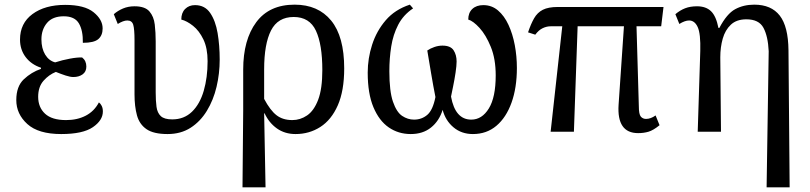

<svg xmlns="http://www.w3.org/2000/svg" viewBox="-20 -566 3479 825"><path d="M243 10Q145 10 97.5 -33Q50 -76 50 -136Q50 -195 82.5 -225.5Q115 -256 156 -270V-275Q114 -289 90 -321Q66 -353 66 -396Q66 -466 119.5 -505.5Q173 -545 260 -545Q343 -545 382 -513.5Q421 -482 421 -444Q421 -414 402.5 -398Q384 -382 336 -382Q337 -435 319 -465.5Q301 -496 254 -496Q206 -496 182 -467.5Q158 -439 158 -397Q158 -358 174 -331.5Q190 -305 217 -298Q248 -308 280.5 -314Q313 -320 333 -319Q351 -305 351 -280Q351 -258 335 -246.5Q319 -235 295 -235Q282 -235 262 -241.5Q242 -248 220 -257Q190 -245 167 -219Q144 -193 144 -150Q144 -105 173.5 -77.5Q203 -50 264 -50Q312 -50 348.5 -69Q385 -88 405 -126Q412 -121 417 -111Q422 -101 422 -87Q422 -49 379 -19.5Q336 10 243 10Z M700 10Q640 10 609.5 -11Q579 -32 568.5 -70.5Q558 -109 558 -160V-393Q558 -441 552.5 -459.5Q547 -478 527 -478Q510 -478 486 -463L469 -505Q486 -520 508.5 -529.5Q531 -539 558 -539Q603 -539 622 -517Q641 -495 645 -460.5Q649 -426 649 -388V-169Q649 -133 652.5 -107Q656 -81 671 -67Q686 -53 720 -53Q771 -53 805 -86Q839 -119 855.5 -176Q872 -233 872 -303Q872 -359 854 -396.5Q836 -434 809.5 -455Q783 -476 759 -482Q759 -511 775.5 -527.5Q792 -544 818 -544Q860 -544 883 -510.5Q906 -477 915 -424Q924 -371 924 -310Q924 -250 910.5 -193Q897 -136 869 -90Q841 -44 799 -17Q757 10 700 10Z M1022 239 1025 -93V-267Q1025 -395 1081 -470.5Q1137 -546 1246 -546Q1347 -546 1403 -477.5Q1459 -409 1459 -272Q1459 -176 1431.5 -113.5Q1404 -51 1356.5 -20.5Q1309 10 1250 10Q1204 10 1170 -14Q1136 -38 1117 -79H1115L1121 239ZM1236 -50Q1270 -50 1299.5 -70Q1329 -90 1347 -137Q1365 -184 1365 -265Q1365 -375 1337.5 -434Q1310 -493 1242 -493Q1174 -493 1144.5 -435Q1115 -377 1115 -268V-141Q1141 -92 1168 -71Q1195 -50 1236 -50Z M1745 10Q1692 10 1650.5 -18.5Q1609 -47 1584.5 -105.5Q1560 -164 1560 -254Q1560 -315 1579 -374Q1598 -433 1637.5 -479Q1677 -525 1741 -546L1755 -530Q1713 -502 1691 -459.5Q1669 -417 1661 -366Q1653 -315 1653 -260Q1653 -174 1668.5 -129Q1684 -84 1708 -68Q1732 -52 1759 -52Q1792 -52 1816 -72.5Q1840 -93 1851 -149Q1842 -194 1832.5 -250.5Q1823 -307 1816 -349Q1829 -358 1846.5 -364Q1864 -370 1881 -370Q1916 -370 1929 -350Q1942 -330 1942 -302Q1942 -284 1937.5 -254Q1933 -224 1927 -195Q1921 -166 1918 -151Q1936 -52 2005 -52Q2051 -52 2080.5 -100Q2110 -148 2110 -242Q2110 -313 2089 -364.5Q2068 -416 2040.5 -446Q2013 -476 1992 -482Q1992 -511 2009.5 -527.5Q2027 -544 2057 -544Q2093 -544 2120 -521Q2147 -498 2165 -459Q2183 -420 2192 -372Q2201 -324 2201 -274Q2201 -189 2178 -125Q2155 -61 2113 -25.5Q2071 10 2012 10Q1963 10 1928.5 -19Q1894 -48 1882 -94Q1867 -46 1832 -18Q1797 10 1745 10Z M2346 0 2396 -453H2346Q2329 -453 2312 -445Q2295 -437 2280 -417L2249 -427Q2261 -463 2275 -487.5Q2289 -512 2312.5 -524Q2336 -536 2377 -536H2831L2821 -453H2715L2725 -109Q2725 -75 2733.5 -65Q2742 -55 2756 -55Q2776 -55 2797 -70L2814 -28Q2787 -6 2766.5 0Q2746 6 2722 6Q2630 6 2638 -116L2661 -453H2462L2446 0Z M3274 239 3283 -346Q3280 -410 3260.5 -446.5Q3241 -483 3187 -483Q3145 -483 3120.5 -460Q3096 -437 3085.5 -400Q3075 -363 3075 -320L3078 0H2978L2989 -347Q2991 -421 2978 -449.5Q2965 -478 2941 -478Q2923 -478 2899 -463L2882 -505Q2902 -522 2924 -530.5Q2946 -539 2975 -539Q3013 -539 3035 -518Q3057 -497 3067 -446H3071Q3103 -507 3139 -526.5Q3175 -546 3221 -546Q3294 -546 3330.5 -499Q3367 -452 3368 -350L3373 239Z"/></svg>

Font: Noto Serif SemiCondensed
Style: Regular
Weight: 400
Width: 4
Designer: Monotype Design Team
Foundry: Monotype Imaging Inc.
Version: Version 2.013